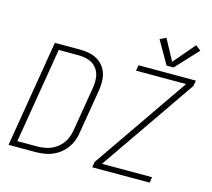

<svg xmlns="http://www.w3.org/2000/svg" viewBox="-129 -1120 1411 1277"><g transform="rotate(15 576.0 -481.5)"><path d="M913 -781H961L1104 -935L1068 -963L942 -815L864 -960L822 -939ZM610 0H1005L1012 -39H667L1120 -696L1127 -735H732L725 -696H1070L617 -39ZM34 0H222Q255 0 289 -6.5Q323 -13 355 -30Q387 -47 412 -74Q437 -101 451 -133.5Q465 -166 470 -199L521 -505Q527 -542 525 -578.5Q523 -615 507.5 -646Q492 -677 464 -698Q436 -719 401 -727Q366 -735 329 -735H156ZM222 -39H84L193 -696H329Q366 -696 399.5 -685Q433 -674 454.5 -646.5Q476 -619 480 -583.5Q484 -548 478 -512L427 -206Q423 -178 411.5 -151Q400 -124 379.5 -101.5Q359 -79 332.5 -64.5Q306 -50 277.5 -44.5Q249 -39 222 -39Z"/></g></svg>

Font: Iosevka Sparkle Extralight
Style: Italic
Weight: 200
Italic angle: -9°
Designer: Belleve Invis
Foundry: Belleve Invis
Version: Version 4.5.0; ttfautohint (v1.8.3)